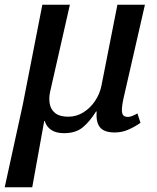

<svg xmlns="http://www.w3.org/2000/svg" viewBox="-58 -556 668 816"><path d="M-38 240 39 -112 122 -536H239L155 -166Q149 -139 153.5 -114.5Q158 -90 177 -75Q196 -60 232 -60Q267 -60 296.5 -78.5Q326 -97 346 -127Q366 -157 373 -191L441 -536H558L466 -134Q457 -90 461.5 -74.5Q466 -59 485 -59Q501 -59 526 -74L539 -34Q515 -17 487.5 -5Q460 7 430 7Q384 7 366.5 -15.5Q349 -38 353 -82H350Q324 -40 294 -15Q264 10 214 10Q180 10 159.5 -4Q139 -18 132 -42H130L79 240Z"/></svg>

Font: Noto Serif Medium
Style: Italic
Weight: 500
Italic angle: -12°
Designer: Monotype Design Team
Foundry: Monotype Imaging Inc.
Version: Version 2.014; ttfautohint (v1.8.4.7-5d5b)